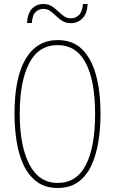

<svg xmlns="http://www.w3.org/2000/svg" viewBox="-20 -923 570 953"><path d="M266 10Q205 10 163.5 -20.5Q122 -51 97.5 -103Q73 -155 62.5 -221Q52 -287 52 -359Q52 -538 107.5 -631Q163 -724 267 -724Q342 -724 388.5 -677.5Q435 -631 457 -548.5Q479 -466 479 -359Q479 -285 468 -218.5Q457 -152 433 -100.5Q409 -49 368 -19.5Q327 10 266 10ZM266 -15Q360 -15 406 -104Q452 -193 452 -358Q452 -522 405.5 -610.5Q359 -699 266 -699Q171 -699 124.5 -608.5Q78 -518 78 -358Q78 -198 126 -106.5Q174 -15 266 -15ZM114 -809Q117 -857 139 -880Q161 -903 196 -903Q219 -903 236 -892.5Q253 -882 268 -867.5Q283 -853 298 -842.5Q313 -832 332 -832Q354 -832 371 -847.5Q388 -863 392 -903H415Q413 -856 389.5 -832Q366 -808 332 -808Q308 -808 290.5 -818.5Q273 -829 258.5 -843.5Q244 -858 229 -868.5Q214 -879 194 -879Q175 -879 158 -864.5Q141 -850 138 -809Z"/></svg>

Font: Noto Sans Mono Condensed Thin
Style: Regular
Weight: 100
Width: 3
Designer: Monotype Design Team
Foundry: Monotype Imaging Inc.
Version: Version 2.014; ttfautohint (v1.8.4.7-5d5b)